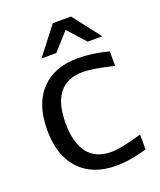

<svg xmlns="http://www.w3.org/2000/svg" viewBox="-140 -831 778 931"><g transform="rotate(-20 249.5 -365.5)"><path d="M449 -601H373L292 -691L211 -601H135L245 -743H339ZM137 -265Q137 -167 177 -113Q217 -59 299 -59Q350 -59 458 -91V-14Q370 12 299 12Q178 12 110 -60Q42 -132 42 -265Q42 -398 110 -470Q178 -542 300 -542Q373 -542 458 -520V-445Q350 -471 301 -471Q137 -471 137 -265Z"/></g></svg>

Font: AbakuTLSymSans
Style: Regular
Weight: 400
Version: Version 2007.05.04